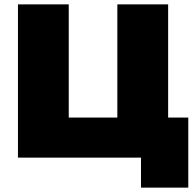

<svg xmlns="http://www.w3.org/2000/svg" viewBox="-20 -720 897 877"><path d="M62 0V-700H294V-183H516V-700H748V-183H840V137H624V0Z"/></svg>

Font: Montserrat Black
Style: Regular
Weight: 900
Designer: Julieta Ulanovsky
Foundry: Julieta Ulanovsky
Version: Version 9.000; ttfautohint (v1.8.4.7-5d5b)